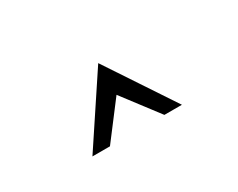

<svg xmlns="http://www.w3.org/2000/svg" viewBox="-41 -793 552 446"><g transform="rotate(-30 235.0 -569.5)"><path d="M159 -479Q177 -503 195.5 -527Q214 -551 232 -575Q250 -551 268.5 -527Q287 -503 305 -479H352Q322 -524 292 -569.5Q262 -615 232 -660Q202 -615 172 -569.5Q142 -524 112 -479Z"/></g></svg>

Font: Josefin Slab Thin SemiBold
Style: Regular
Weight: 600
Version: Version 2.000